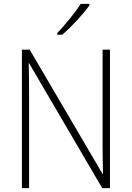

<svg xmlns="http://www.w3.org/2000/svg" viewBox="-20 -970 680 990"><path d="M441 -942V-950H396C367 -904 317 -844 275 -799V-791H301C348 -831 409 -897 441 -942ZM547 0V-714H509V-221C509 -178 510 -120 511 -73H509L133 -714H93V0H130V-497C130 -553 129 -597 128 -644H130L507 0Z"/></svg>

Font: Noto Sans Thai SemCond ExtLt
Style: Regular
Weight: 200
Width: 4
Designer: Monotype Design Team
Foundry: Monotype Imaging Inc.
Version: Version 2.002